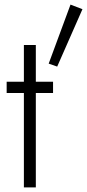

<svg xmlns="http://www.w3.org/2000/svg" viewBox="-20 -816 379 836"><path d="M287 -796 339 -776 229 -526 192 -539ZM9 -460H84V-620H136V-460H211V-411H136V0H84V-411H9Z"/></svg>

Font: Jost* Light
Style: Regular
Weight: 300
Version: Version 3.7